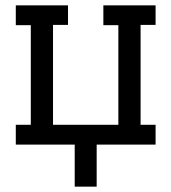

<svg xmlns="http://www.w3.org/2000/svg" viewBox="-20 -540 640 717"><path d="M259 157V0H39V-74H95V-446H39V-520H234V-447H178V-74H422V-446H366V-520H561V-447H505V-74H561V0H341V157Z"/></svg>

Font: Iosevka HT Extended
Style: Regular
Weight: 400
Width: 7
Monospace: yes
Designer: Belleve Invis
Foundry: Belleve Invis
Version: Version 32.3.0; ttfautohint (v1.8.4)